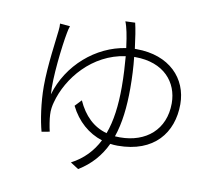

<svg xmlns="http://www.w3.org/2000/svg" viewBox="-89 -889 1177 1048"><g transform="rotate(10 500.0 -364.5)"><path d="M577 -785 523 -783C529 -769 535 -746 539 -727C543 -709 548 -679 553 -640C389 -616 241 -489 192 -320C184 -407 206 -592 220 -665C223 -682 226 -694 230 -704L174 -709C175 -697 175 -686 173 -670C168 -618 146 -472 146 -358C146 -265 161 -169 177 -110L221 -118C215 -143 208 -185 207 -209C205 -234 210 -262 215 -279C252 -420 377 -571 558 -596C562 -547 566 -488 566 -426C566 -324 555 -236 528 -164C454 -184 400 -237 364 -317L330 -281C370 -200 434 -145 510 -121C478 -58 431 -8 364 27L409 56C478 14 526 -42 558 -110C571 -108 585 -107 599 -107C801 -107 897 -231 897 -389C897 -531 793 -644 609 -644H600C593 -702 585 -752 577 -785ZM604 -600H610C770 -600 850 -502 850 -386C850 -240 748 -154 603 -154L576 -155C603 -233 613 -324 613 -427C613 -486 610 -546 604 -600Z"/></g></svg>

Font: Noto Sans KR Light
Style: Regular
Weight: 300
Designer: Ryoko NISHIZUKA 西塚涼子 (kana, bopomofo & ideographs); Paul D. Hunt (Latin, Greek & Cyrillic); Sandoll Communications 산돌커뮤니
Foundry: Adobe
Version: Version 2.004;hotconv 1.0.118;makeotfexe 2.5.65603